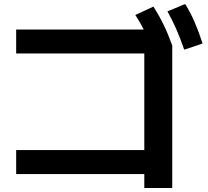

<svg xmlns="http://www.w3.org/2000/svg" viewBox="-20 -875 1040 962"><path d="M703 67V-3H61V-123H703V-607H61V-727H806L843 -647V67ZM750 -610Q729 -667 707.5 -712Q686 -757 658 -800L749 -842Q778 -796 800.5 -749.5Q823 -703 843 -647ZM903 -626Q884 -682 864 -727.5Q844 -773 819 -818L908 -855Q936 -809 956.5 -761Q977 -713 995 -657Z"/></svg>

Font: M PLUS 1 Code
Style: Regular
Weight: 400
Designer: Coji Morishita
Foundry: UNDERFOREST DESIGN
Version: Version 1.005